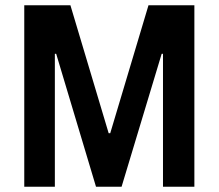

<svg xmlns="http://www.w3.org/2000/svg" viewBox="-20 -708 829 728"><path d="M72 0V-688H247L392 -203H398L543 -688H717V0H598V-504H593L441 0H344L193 -504H188V0Z"/></svg>

Font: Saira SemiCondensed SemiBold
Style: Regular
Weight: 600
Width: 4
Designer: Hector Gatti with collaboration of the Omnibus-Type team
Foundry: Omnibus-Type
Version: Version 1.101